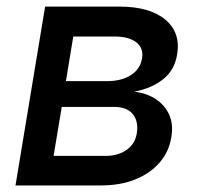

<svg xmlns="http://www.w3.org/2000/svg" viewBox="-20 -566 609 586"><path d="M27.3 0 117.7 -545.9H343.8Q437 -545.9 484.6 -506.1Q532.2 -466.3 520.5 -399.4Q513.2 -352.5 478.3 -324.5Q443.4 -296.4 389.6 -286.1Q426.3 -282.2 454.3 -264.2Q482.4 -246.1 496.1 -216.6Q509.8 -187 502.9 -147.5Q496.1 -103.5 467.5 -70.3Q439 -37.1 393.3 -18.6Q347.7 0 288.1 0ZM143.6 -90.3H303.2Q339.4 -90.3 365.5 -107.9Q391.6 -125.5 397.5 -158.7Q403.3 -195.3 385.5 -217.5Q367.7 -239.7 327.6 -239.7H168.5ZM181.2 -318.4H307.1Q350.6 -318.4 379.4 -336.7Q408.2 -355 413.6 -388.2Q418.5 -419.9 395.5 -437.3Q372.6 -454.6 328.6 -454.6H203.6Z"/></svg>

Font: Inter Medium
Style: Italic
Weight: 500
Italic angle: -9.3988°
Designer: Rasmus Andersson
Foundry: rsms
Version: Version 4.001;git-66647c0bb